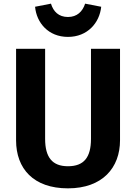

<svg xmlns="http://www.w3.org/2000/svg" viewBox="-20 -1014 746 1051"><path d="M352 -812C459 -812 525 -889 534 -977L446 -994C432 -951 402 -921 352 -921C301 -921 272 -951 259 -994L172 -977C180 -889 245 -812 352 -812ZM637 -747H478V-254C478 -153 440 -104 352 -104C266 -104 227 -153 227 -254V-747H68V-246C68 -91 163 17 352 17C541 17 637 -96 637 -246Z"/></svg>

Font: Glow Sans SC Normal
Style: Bold
Weight: 700
Designer: Ryoko NISHIZUKA (kana, bopomofo & ideographs); Paul D. Hunt (Latin, Greek & Cyrillic); Sandoll Communications, Soo-young
Version: Version 0.93